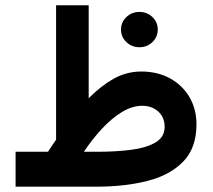

<svg xmlns="http://www.w3.org/2000/svg" viewBox="-20 -702 800 722"><path d="M435.1 -590.8Q435.1 -618.7 455.3 -637.9Q475.6 -657.2 504.4 -657.2Q533.2 -657.2 553.2 -637.9Q573.2 -618.7 573.2 -590.8Q573.2 -563 553.2 -543.7Q533.2 -524.4 504.4 -524.4Q475.6 -524.4 455.3 -543.7Q435.1 -563 435.1 -590.8ZM160.6 -131.3Q168 -143.1 175.5 -154.3Q183.1 -165.5 190.9 -176.8V-682.1H313.5V-332.5Q359.9 -379.4 407.5 -406Q455.1 -432.6 510.7 -433.1Q572.3 -433.1 619.1 -407.5Q666 -381.8 692.4 -336.9Q718.8 -292 718.8 -233.9Q718.8 -146.5 669.7 -95.2Q620.6 -43.9 535.6 -22Q450.7 0 341.3 0H38.6V-131.3ZM514.6 -304.2Q477.1 -304.2 438.2 -280.5Q399.4 -256.8 363 -217.5Q326.7 -178.2 295.4 -131.3H346.2Q417.5 -131.3 474.6 -138.9Q531.7 -146.5 565.4 -166.7Q599.1 -187 599.1 -225.1Q599.1 -260.7 575.2 -282.5Q551.3 -304.2 514.6 -304.2Z"/></svg>

Font: Vazirmatn RD FD
Style: Bold
Weight: 700
Designer: Saber Rastikerdar
Foundry: Saber Rastikerdar
Version: Version 33.003